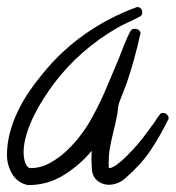

<svg xmlns="http://www.w3.org/2000/svg" viewBox="-20 -494 506 553"><path d="M465.8 -152.3Q440.4 -100.6 413.1 -60.1Q385.7 -19.5 341.8 18.6Q320.3 38.1 293 38.1Q278.3 38.1 265.1 29.8Q252 21.5 247.1 6.8Q245.1 2 244.6 -6.8Q244.1 -15.6 243.7 -25.4Q243.2 -35.2 243.7 -44.4Q244.1 -53.7 244.1 -59.6Q210 -18.6 163.6 10.3Q117.2 39.1 61.5 39.1Q58.6 39.1 53.2 37.1Q47.9 35.2 44.9 34.2Q22.5 23.4 11.2 0Q0 -23.4 0 -46.9Q0 -79.1 8.3 -110.8Q16.6 -142.6 30.8 -172.4Q44.9 -202.1 63.5 -229.5Q82 -256.8 102.5 -281.2Q155.3 -346.7 223.6 -395Q292 -443.4 372.1 -472.7Q373 -473.6 376 -473.6Q382.8 -473.6 386.2 -468.8Q389.6 -463.9 389.6 -458Q389.6 -449.2 382.8 -446.3Q366.2 -437.5 350.1 -430.2Q334 -422.9 318.4 -414.1Q210 -351.6 135.7 -253.9Q121.1 -234.4 105.5 -210Q89.8 -185.5 77.1 -159.7Q64.5 -133.8 56.2 -106.4Q47.9 -79.1 47.9 -53.7Q47.9 -49.8 48.8 -42.5Q49.8 -35.2 51.8 -27.8Q53.7 -20.5 58.1 -15.1Q62.5 -9.8 68.4 -9.8Q96.7 -9.8 123.5 -24.4Q150.4 -39.1 173.8 -61.5Q197.3 -84 215.8 -109.4Q234.4 -134.8 246.1 -157.2Q268.6 -198.2 286.1 -239.7Q303.7 -281.2 321.3 -323.2Q328.1 -340.8 337.4 -364.3Q346.7 -387.7 355.5 -404.3Q359.4 -411.1 368.2 -411.1Q375 -411.1 379.9 -407.2Q384.8 -403.3 384.8 -396.5L383.8 -394.5Q376 -359.4 366.2 -323.7Q356.4 -288.1 344.7 -253.9Q339.8 -240.2 333 -223.6Q326.2 -207 322.3 -195.3Q320.3 -188.5 319.8 -181.6Q319.3 -174.8 318.4 -168Q315.4 -152.3 312 -137.2Q308.6 -122.1 304.7 -106.4Q299.8 -86.9 296.4 -66.9Q293 -46.9 293 -26.4Q293 -21.5 293 -17.6Q293 -13.7 293.9 -9.8Q300.8 -9.8 310.1 -15.6Q319.3 -21.5 329.1 -29.8Q338.9 -38.1 347.2 -46.9Q355.5 -55.7 360.4 -60.5Q389.6 -91.8 416 -129.9Q422.9 -137.7 428.2 -147Q433.6 -156.2 440.4 -164.1Q443.4 -168.9 449.2 -168.9Q456.1 -168.9 460.9 -164.1Q465.8 -159.2 465.8 -152.3Z"/></svg>

Font: Calligraffitti
Style: Regular
Weight: 400
Designer: Dathan Boardman
Foundry: Open Window
Version: Version 1.002